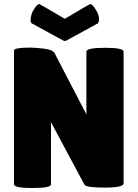

<svg xmlns="http://www.w3.org/2000/svg" viewBox="-20 -939 688 960"><path d="M431 -919Q440 -919 455 -897Q475 -867 475 -847Q475 -827 469 -822L315 -738Q308 -734 304 -734Q300 -734 293 -738L139 -822Q133 -827 133 -836Q133 -867 150 -893Q167 -919 176 -919Q178 -919 304 -845Q429 -919 431 -919ZM598 -22Q598 -1 504 -1Q410 -1 402 -16L235 -328V-17Q235 1 142.5 1Q50 1 50 -17V-686Q50 -701 129 -701Q160 -701 201.5 -695.5Q243 -690 252 -675L412 -367V-681Q412 -700 505 -700Q598 -700 598 -681Z"/></svg>

Font: Lilita One
Style: Regular
Weight: 400
Designer: Juan Montoreano
Foundry: Juan Montoreano
Version: Version 1.002